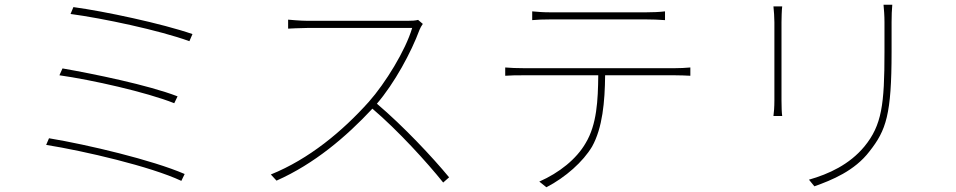

<svg xmlns="http://www.w3.org/2000/svg" viewBox="-20 -761 4040 811"><path d="M290 -731 278 -702C413 -684 654 -633 780 -587L793 -617C667 -661 418 -714 290 -731ZM244 -472 231 -443C366 -424 598 -372 716 -325L730 -354C606 -402 375 -449 244 -472ZM187 -177 175 -149C337 -123 616 -58 746 3L760 -26C624 -85 350 -150 187 -177Z M1746 -677C1735 -674 1721 -673 1700 -673H1281C1249 -673 1197 -678 1197 -678V-640C1197 -640 1251 -643 1281 -643H1721C1693 -548 1608 -410 1538 -331C1426 -206 1285 -89 1124 -24L1148 2C1308 -69 1442 -183 1553 -302C1661 -210 1783 -76 1852 10L1877 -12C1806 -98 1685 -227 1572 -323C1646 -409 1717 -540 1752 -635C1754 -641 1762 -655 1766 -660Z M2710 -679C2733 -679 2764 -678 2789 -676V-713C2765 -710 2733 -709 2710 -709H2302C2271 -709 2253 -711 2228 -713V-676C2249 -678 2272 -679 2304 -679ZM2192 -473C2161 -473 2139 -474 2114 -476V-441C2141 -443 2161 -443 2192 -443H2507C2506 -337 2501 -235 2454 -157C2415 -89 2342 -31 2258 6L2288 30C2369 -12 2443 -78 2481 -142C2525 -221 2535 -331 2536 -443H2831C2852 -443 2877 -442 2896 -441V-476C2874 -474 2852 -473 2831 -473Z M3247 -734C3249 -719 3251 -684 3251 -667V-337C3251 -309 3249 -284 3247 -271H3284C3282 -284 3281 -311 3281 -337V-667C3281 -683 3282 -719 3284 -734ZM3712 -741C3714 -720 3716 -695 3716 -668V-541C3716 -320 3705 -232 3631 -142C3568 -66 3481 -26 3397 -2L3420 26C3493 0 3590 -39 3653 -122C3723 -211 3746 -277 3746 -542V-668C3746 -695 3747 -720 3749 -741Z"/></svg>

Font: Noto Sans Japanese Thin
Style: Regular
Weight: 100
Designer: Ryoko NISHIZUKA (kana & ideographs); Paul D. Hunt (Latin, Greek & Cyrillic); Wenlong ZHANG (bopomofo); Sandoll Communica
Foundry: Adobe Systems Incorporated
Version: Version 1.000;PS 1;hotconv 1.0.78;makeotf.lib2.5.61930